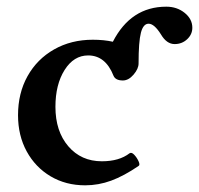

<svg xmlns="http://www.w3.org/2000/svg" viewBox="-20 -544 596 575"><path d="M235 11Q177 11 131.5 -16Q86 -43 60 -90.5Q34 -138 34 -199Q34 -265 62.5 -316Q91 -367 142 -396Q193 -425 258 -425Q291 -425 318 -419Q372 -524 478 -524Q510 -524 533 -505.5Q556 -487 556 -461Q556 -441 540.5 -426.5Q525 -412 503 -412Q479 -412 462 -441Q442 -473 425 -473Q409 -473 402 -446Q395 -419 395 -354Q395 -338 380 -320.5Q365 -303 348 -303Q326 -303 320 -317Q296 -378 244 -378Q201 -378 173.5 -334.5Q146 -291 146 -224Q146 -151 184.5 -106Q223 -61 285 -61Q337 -61 368 -85Q374 -89 382 -80.5Q390 -72 395 -61Q400 -50 395 -47Q351 -17 313 -3Q275 11 235 11Z"/></svg>

Font: Junicode
Style: Bold
Weight: 700
Designer: Peter S. Baker
Version: Version 2.100; ttfautohint (v1.8.4)